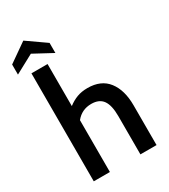

<svg xmlns="http://www.w3.org/2000/svg" viewBox="-242 -1050 1016 1155"><g transform="rotate(-30 266.0 -472.5)"><path d="M494 -276V0H382V-266Q382 -341 357 -376Q332 -411 277 -411Q211 -411 170 -360V0H58V-750H170V-458Q200 -481 232 -493Q264 -505 305 -505Q399 -505 446.5 -443.5Q494 -382 494 -276ZM-16 -854 114 -945 244 -854V-784L114 -854L-16 -784Z"/></g></svg>

Font: Cabin SemiBold
Style: Regular
Weight: 600
Designer: Pablo Impallari
Foundry: Pablo Impallari. http://www.impallari.com Igino Marini. http://www.ikern.com
Version: Version 2.200